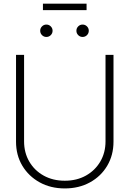

<svg xmlns="http://www.w3.org/2000/svg" viewBox="-20 -1030 714 1059"><path d="M337.4 9.3Q259.3 9.3 198.5 -24.4Q137.7 -58.1 103 -116.2Q68.4 -174.3 68.4 -248.5V-727.5H112.8V-250.5Q112.8 -188 141.4 -138.9Q169.9 -89.8 220.7 -61.5Q271.5 -33.2 337.4 -33.2Q403.3 -33.2 453.9 -61.5Q504.4 -89.8 533.2 -138.9Q562 -188 562 -250.5V-727.5H606V-248.5Q606 -174.3 571.5 -116Q537.1 -57.6 476.3 -24.2Q415.5 9.3 337.4 9.3ZM457.5 -1009.8V-974.1H216.8V-1009.8ZM435.5 -826.2Q421.4 -826.2 411.4 -836.2Q401.4 -846.2 401.4 -860.4Q401.4 -874.5 411.4 -884.5Q421.4 -894.5 435.5 -894.5Q449.7 -894.5 459.7 -884.5Q469.7 -874.5 469.7 -860.4Q469.7 -846.2 459.7 -836.2Q449.7 -826.2 435.5 -826.2ZM235.8 -826.2Q221.7 -826.2 211.7 -836.2Q201.7 -846.2 201.7 -860.4Q201.7 -874.5 211.7 -884.5Q221.7 -894.5 235.8 -894.5Q250 -894.5 260 -884.5Q270 -874.5 270 -860.4Q270 -846.2 260 -836.2Q250 -826.2 235.8 -826.2Z"/></svg>

Font: Inter Display ExtraLight
Style: Regular
Weight: 200
Designer: Rasmus Andersson
Foundry: rsms
Version: Version 4.000;git-a52131595